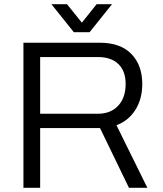

<svg xmlns="http://www.w3.org/2000/svg" viewBox="-20 -888 772 908"><path d="M223.1 -868.2H296.9L367.2 -780.8L437 -868.2H509.8L403.8 -735.8H329.1ZM90.8 0V-686H451.2Q549.8 -686 601.3 -632.8Q652.8 -579.6 652.8 -491.2Q652.8 -419.4 619.9 -367.9Q586.9 -316.4 530.8 -295.9L676.8 0H589.8L453.1 -282.2H169.9V0ZM169.9 -350.1H442.9Q503.4 -350.1 538.8 -387.9Q574.2 -425.8 574.2 -491.2Q574.2 -551.3 540.3 -584.7Q506.3 -618.2 442.9 -618.2H169.9Z"/></svg>

Font: Archivo Light
Style: Regular
Weight: 300
Designer: Hector Gatti
Foundry: Omnibus-Type
Version: Version 2.001